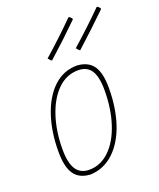

<svg xmlns="http://www.w3.org/2000/svg" viewBox="-128 -746 688 832"><g transform="rotate(-20 216.5 -330.5)"><path d="M253 -458Q303 -454 325.5 -421Q348 -388 348 -320Q348 -229 324 -156.5Q300 -84 255 -41Q210 2 149 6H144Q94 3 71 -30.5Q48 -64 48 -134Q48 -225 72.5 -298.5Q97 -372 142 -414.5Q187 -457 248 -458ZM68 -137Q68 -75 87.5 -45Q107 -15 148 -15Q200 -15 241 -54.5Q282 -94 304.5 -163Q327 -232 327 -317Q327 -379 308 -408Q289 -437 248 -437Q195 -437 154.5 -398Q114 -359 91 -290.5Q68 -222 68 -137ZM288 -667 293 -666 303 -656 302 -651Q232 -582 158 -516L153 -517L142 -530Q218 -597 288 -667ZM418 -667 423 -666 433 -656 432 -651Q361 -582 288 -516L283 -517L272 -530Q349 -598 418 -667Z"/></g></svg>

Font: Luna Sans Thin
Style: Italic
Weight: 250
Italic angle: -7°
Designer: Juan Pablo del Peral
Foundry: Huerta Tipografica
Version: Version 2.001; ttfautohint (v1.5)